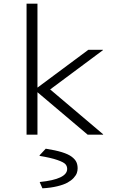

<svg xmlns="http://www.w3.org/2000/svg" viewBox="-20 -730 654 1041"><path d="M183.1 -710V-254.9L459 -460H538.1V-458L252 -245.1L539.1 -2V0H455.1L183.1 -230V0H124V-710ZM210 291 195.8 258.8V256.8Q344.2 241.7 344.2 186Q344.2 170.9 334.7 160.2Q325.2 149.4 291 137.5Q256.8 125.5 194.8 115.2V111.8L228 76.2Q281.2 84.5 315.9 95.2Q350.6 106 368.9 119.9Q387.2 133.8 394 148.4Q400.9 163.1 400.9 183.1Q400.9 195.8 396.5 208.3Q392.1 220.7 379.2 234.9Q366.2 249 345.7 260.3Q325.2 271.5 290.3 280Q255.4 288.6 210 291Z"/></svg>

Font: IntelOne Mono Light
Style: Regular
Weight: 300
Designer: Fred Shallcrass
Foundry: Frere-Jones Type LLC
Version: Version 1.200;hotconv 1.1.0;makeotfexe 2.6.0;FJTRelease1.2